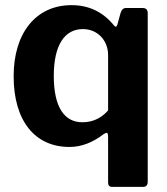

<svg xmlns="http://www.w3.org/2000/svg" viewBox="-20 -561 649 746"><path d="M470 -530C459 -530 452 -523 448 -509L436 -465C434 -460 432 -457 430 -457C429 -457 426 -459 423 -462C380 -515 325 -541 258 -541C119 -541 33 -432 33 -265C33 -92 115 10 250 10C296 10 340 -7 383 -40C388 -43 392 -45 394 -45C398 -45 400 -40 400 -30V148C400 159 405 165 415 165H538C547 165 554 158 554 146V-508C554 -524 548 -530 532 -530ZM400 -132C373 -101 339 -86 300 -86C231 -86 189 -143 189 -266C189 -389 233 -448 302 -448C359 -448 400 -404 400 -347Z"/></svg>

Font: Libre Franklin
Style: Bold
Weight: 700
Designer: Pablo Impallari, Rodrigo Fuenzalida
Foundry: Impallari Type
Version: Version 1.002; ttfautohint (v1.5)